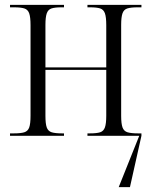

<svg xmlns="http://www.w3.org/2000/svg" viewBox="-20 -556 620 786"><path d="M21 0V-10H37Q65 -10 79.5 -14.5Q94 -19 99.5 -34Q105 -49 105 -82V-453Q105 -486 99.5 -501.5Q94 -517 79.5 -521.5Q65 -526 38 -526H21V-536H242V-526H231Q205 -526 191 -521.5Q177 -517 171.5 -501.5Q166 -486 166 -454V-280H415V-453Q415 -486 409.5 -501.5Q404 -517 390 -521.5Q376 -526 349 -526H338V-536H559V-526H543Q516 -526 501.5 -521.5Q487 -517 481.5 -501.5Q476 -486 476 -454V-82Q476 -50 481.5 -34.5Q487 -19 502 -14.5Q517 -10 545 -10H559V0L512 210H466L550 0H338V-10H348Q376 -10 390 -14.5Q404 -19 409.5 -34.5Q415 -50 415 -82V-270H166V-82Q166 -49 171.5 -34Q177 -19 191.5 -14.5Q206 -10 234 -10H242V0Z"/></svg>

Font: Noto Serif Display Condensed Light
Style: Regular
Weight: 300
Width: 3
Designer: Monotype Design Team
Foundry: Monotype Imaging Inc.
Version: Version 2.009